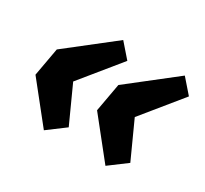

<svg xmlns="http://www.w3.org/2000/svg" viewBox="-103 -630 806 756"><g transform="rotate(30 300.0 -252.0)"><path d="M168 -20 30 -193 53 -321 261 -484 316 -421 172 -244 247 -79ZM448 -20 310 -193 333 -321 541 -484 596 -421 452 -244 527 -79Z"/></g></svg>

Font: Source Code Pro ExtraLight Black
Style: Italic
Weight: 900
Italic angle: -11°
Monospace: yes
Version: Version 1.016;hotconv 1.0.116;makeotfexe 2.5.65601